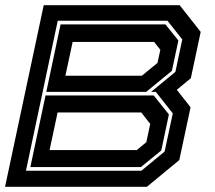

<svg xmlns="http://www.w3.org/2000/svg" viewBox="-24 -720 829 740"><path d="M-4.5 0 144.5 -700H668.5L749.5 -597L711.5 -418.5L657.5 -374L710.5 -306.5L667 -103L542 0ZM76 -62H521L610.5 -136L642 -283L576.5 -366H558.5L652 -443L678.5 -568L621.5 -640H198.5ZM154.5 -366 209.5 -626H613.5L663.5 -564L638.5 -447L539.5 -366ZM228 -428H522.5L583 -477.5L594 -528L570 -558.5H256ZM93 -76 151.5 -352H568.5L627 -279L597.5 -140L519 -76ZM167 -141.5H503L540 -172L555 -242.5L520.5 -286.5H198Z"/></svg>

Font: Tourney Expanded Regular
Style: Bold Italic
Weight: 700
Width: 7
Italic angle: -12°
Designer: Tyler Finck
Foundry: Etcetera Type Co
Version: Version 1.010; ttfautohint (v1.8.3)